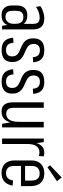

<svg xmlns="http://www.w3.org/2000/svg" viewBox="814 -1627 820 2488"><g transform="rotate(90 1224.0 -383.0)"><path d="M289 -178V-404Q289 -448 269.5 -467.5Q250 -487 207 -487Q173 -487 136 -474Q99 -461 70 -439L59 -495Q80 -511 107 -522.5Q134 -534 162.5 -540.5Q191 -547 218 -547Q289 -547 325 -511Q361 -475 361 -404V0H314ZM177 7Q117 7 84 -27.5Q51 -62 51 -126V-194Q51 -257 84 -292Q117 -327 178 -327Q243 -327 278 -293Q313 -259 313 -195V-127Q313 -62 277.5 -27.5Q242 7 177 7ZM200 -44Q239 -44 263.5 -72.5Q288 -101 288 -145V-177Q288 -225 266 -250.5Q244 -276 202 -276Q158 -276 139 -253Q120 -230 120 -175V-143Q120 -89 138.5 -66.5Q157 -44 200 -44Z M628 6Q553 6 514.5 -30Q476 -66 468 -143L534 -148Q538 -98 561 -74.5Q584 -51 628 -51Q669 -51 690 -72Q711 -93 711 -131Q711 -162 698.5 -181Q686 -200 665 -213Q644 -226 618.5 -236Q593 -246 568.5 -257.5Q544 -269 523 -287.5Q502 -306 489.5 -334Q477 -362 477 -405Q477 -477 515.5 -512Q554 -547 631 -547Q681 -547 713.5 -532Q746 -517 764.5 -485Q783 -453 787 -403L721 -398Q718 -445 696 -467.5Q674 -490 631 -490Q591 -490 570 -469Q549 -448 549 -409Q549 -378 562 -358Q575 -338 595.5 -325.5Q616 -313 641.5 -302.5Q667 -292 692 -279.5Q717 -267 737.5 -249Q758 -231 771 -203Q784 -175 784 -132Q784 -63 745 -28.5Q706 6 628 6Z M1037 6Q962 6 923.5 -30Q885 -66 877 -143L943 -148Q947 -98 970 -74.5Q993 -51 1037 -51Q1078 -51 1099 -72Q1120 -93 1120 -131Q1120 -162 1107.5 -181Q1095 -200 1074 -213Q1053 -226 1027.5 -236Q1002 -246 977.5 -257.5Q953 -269 932 -287.5Q911 -306 898.5 -334Q886 -362 886 -405Q886 -477 924.5 -512Q963 -547 1040 -547Q1090 -547 1122.5 -532Q1155 -517 1173.5 -485Q1192 -453 1196 -403L1130 -398Q1127 -445 1105 -467.5Q1083 -490 1040 -490Q1000 -490 979 -469Q958 -448 958 -409Q958 -378 971 -358Q984 -338 1004.5 -325.5Q1025 -313 1050.5 -302.5Q1076 -292 1101 -279.5Q1126 -267 1146.5 -249Q1167 -231 1180 -203Q1193 -175 1193 -132Q1193 -63 1154 -28.5Q1115 6 1037 6Z M1377 -149Q1377 -101 1396 -77.5Q1415 -54 1455 -54Q1507 -54 1533 -96.5Q1559 -139 1559 -224L1582 -292V-234Q1582 -114 1543 -53.5Q1504 7 1426 7Q1365 7 1335.5 -30Q1306 -67 1306 -141V-540H1377ZM1631 0H1584L1559 -153V-540H1631Z M1775 -540H1821L1846 -378V0H1775ZM1822 -345Q1822 -444 1857 -495.5Q1892 -547 1960 -547Q1971 -547 1983 -545Q1995 -543 2006 -539L2002 -477Q1980 -484 1956 -484Q1902 -484 1874 -445Q1846 -406 1846 -330Z M2222 7Q2171 7 2134 -13Q2097 -33 2078 -71.5Q2059 -110 2059 -164V-376Q2059 -431 2079 -469Q2099 -507 2137 -527Q2175 -547 2228 -547Q2306 -547 2349 -501Q2392 -455 2392 -366V-245H2117V-298H2333L2320 -264V-381Q2320 -433 2296.5 -460Q2273 -487 2228 -487Q2181 -487 2155.5 -460.5Q2130 -434 2130 -384V-155Q2130 -104 2154.5 -77.5Q2179 -51 2223 -51Q2264 -51 2287.5 -73.5Q2311 -96 2318 -142L2385 -137Q2374 -66 2332 -29.5Q2290 7 2222 7ZM2328 -711 2147 -588 2122 -621 2280 -773Z"/></g></svg>

Font: Pathway Extreme Condensed Light
Style: Regular
Weight: 300
Width: 3
Version: Version 1.001;gftools[0.9.26]